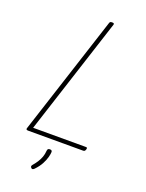

<svg xmlns="http://www.w3.org/2000/svg" viewBox="-228 -1142 1162 1523"><g transform="rotate(20 352.5 -380.0)"><path d="M110 0Q90 0 95 -15L421 -1020Q423 -1028 427.5 -1031.5Q432 -1035 444 -1035Q454 -1035 458 -1031.5Q462 -1028 459 -1020L140 -35H584Q595 -35 596 -30.5Q597 -26 595 -18Q592 -8 587.5 -4Q583 0 574 0ZM236 270Q230 264 229.5 258.5Q229 253 234 246Q254 223 268.5 200.5Q283 178 292 153.5Q301 129 303 99Q304 88 309.5 84Q315 80 324 80Q334 80 338.5 84Q343 88 343 96Q343 111 336 138.5Q329 166 311.5 199.5Q294 233 261 267Q256 272 249 274.5Q242 277 236 270Z"/></g></svg>

Font: Playwrite CO Thin
Style: Regular
Weight: 250
Version: Version 1.002